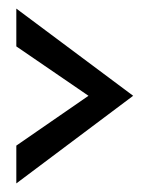

<svg xmlns="http://www.w3.org/2000/svg" viewBox="-20 -701 361 447"><path d="M18 -274 290 -478 18 -681V-593L186 -478L18 -362Z"/></svg>

Font: bitstorm
Style: ulcn
Weight: 400
Version: Version 0.2